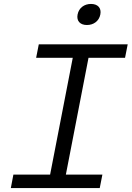

<svg xmlns="http://www.w3.org/2000/svg" viewBox="-20 -955 668 975"><path d="M35 0H486.5L500 -68.5H314.5L429.5 -661.5H615L628.5 -730H177L163.5 -661.5H349.5L234.5 -68.5H48ZM421.5 -828C455.5 -828 483 -848 489.5 -881.5C496 -915 476 -935 442 -935C408 -935 380.5 -915 374 -881.5C367.5 -848 387.5 -828 421.5 -828Z"/></svg>

Font: Monaspace Neon Light
Style: Italic
Weight: 300
Italic angle: -11°
Designer: Riley Cran & the Lettermatic Team
Foundry: Lettermatic
Version: Version 1.200 (Monaspace Neon)